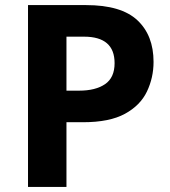

<svg xmlns="http://www.w3.org/2000/svg" viewBox="-20 -734 668 754"><path d="M318 -714Q456 -714 519.5 -654.5Q583 -595 583 -491Q583 -429 557 -374.5Q531 -320 470.5 -287Q410 -254 306 -254H241V0H90V-714ZM310 -590H241V-378H291Q355 -378 392.5 -403.5Q430 -429 430 -486Q430 -590 310 -590Z"/></svg>

Font: Noto Sans Kayah Li
Style: Bold
Weight: 700
Designer: Monotype Design Team, Sérgio Martins
Foundry: Monotype Imaging Inc.
Version: Version 2.002; ttfautohint (v1.8.4.7-5d5b)